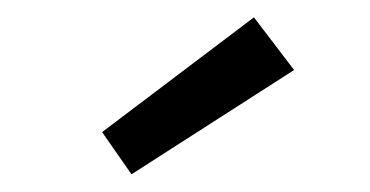

<svg xmlns="http://www.w3.org/2000/svg" viewBox="-20 -848 418 217"><path d="M128.6 -651 95.4 -698.7 267 -828.4 312.4 -768.9Z"/></svg>

Font: Yaldevi ExtraLight
Style: Regular
Weight: 200
Designer: Sol Matas, Rajitha Manaperi, Kosala Senevirathne
Foundry: Mooniak
Version: Version 1.100